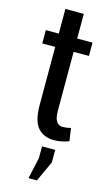

<svg xmlns="http://www.w3.org/2000/svg" viewBox="-135 -709 577 993"><g transform="rotate(15 153.5 -212.5)"><path d="M183.6 -660.2Q183.6 -627 183.6 -528.3Q204.1 -528.3 265.6 -528.3Q265.6 -510.7 265.6 -457Q245.1 -457 183.6 -457Q183.6 -378.9 183.6 -143.6Q183.6 -101.6 195.3 -85Q207 -67.4 226.6 -67.4Q238.3 -67.4 249 -68.4Q258.8 -70.3 272.5 -73.2Q276.4 -50.8 282.2 -4.9Q265.6 2 245.1 5.9Q224.6 10.7 203.1 10.7Q146.5 10.7 115.2 -26.4Q85 -63.5 85 -143.6Q85 -248 85 -457Q67.4 -457 15.6 -457Q15.6 -460 15.6 -463.9Q15.6 -484.4 15.6 -528.3Q33.2 -528.3 85 -528.3Q85 -561.5 85 -660.2Q109.4 -660.2 183.6 -660.2ZM222.7 125Q210 152.3 171.9 234.4Q160.2 234.4 127 234.4Q132.8 206.1 152.3 121.1Q152.3 105.5 152.3 57.6Q169.9 57.6 222.7 57.6Q222.7 74.2 222.7 125Z"/></g></svg>

Font: Noto Sans Hebrew DECATHLON 
Style: Regular
Weight: 400
Designer: Monotype Design team
Version: Version 1.03 uh